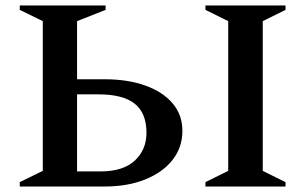

<svg xmlns="http://www.w3.org/2000/svg" viewBox="-20 -680 1116 700"><path d="M361 0H52V-16L136 -57V-603L52 -644V-660H365V-644L261 -603V-391H362Q446 -391 510 -368Q574 -345 609.5 -303Q645 -261 645 -203Q645 -143 609.5 -97.5Q574 -52 510 -26Q446 0 361 0ZM339 -336H261V-55H346Q429 -55 471.5 -94.5Q514 -134 514 -196Q514 -268 471 -302Q428 -336 339 -336ZM729 0V-16L812 -57V-603L729 -644V-660H1021V-644L938 -603V-57L1021 -16V0Z"/></svg>

Font: Spectral SC SemiBold
Style: Regular
Weight: 600
Designer: Jean-Baptiste Levee
Foundry: Production Type
Version: Version 2.001